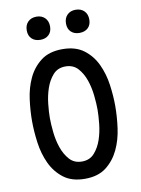

<svg xmlns="http://www.w3.org/2000/svg" viewBox="-102 -1016 804 1094"><g transform="rotate(-10 300.0 -469.0)"><path d="M300 -90Q345 -90 372 -120.5Q399 -151 413.5 -193.5Q428 -236 433 -284Q438 -332 438 -367Q438 -401 433 -448Q428 -495 413.5 -537.5Q399 -580 372 -610Q345 -640 300 -640Q255 -640 228 -609.5Q201 -579 186.5 -536.5Q172 -494 167 -447Q162 -400 162 -366Q162 -331 167 -283.5Q172 -236 186.5 -193.5Q201 -151 228 -120.5Q255 -90 300 -90ZM300 10Q224 10 176.5 -26.5Q129 -63 103 -119Q77 -175 68 -241Q59 -307 59 -367Q59 -425 67.5 -490.5Q76 -556 102 -611.5Q128 -667 175.5 -703.5Q223 -740 300 -740Q376 -740 423.5 -704Q471 -668 497 -612.5Q523 -557 532 -492Q541 -427 541 -369Q541 -308 532 -241.5Q523 -175 496.5 -119Q470 -63 423 -26.5Q376 10 300 10ZM413 -814Q383 -814 364.5 -831.5Q346 -849 346 -880Q346 -911 364.5 -929.5Q383 -948 413 -948Q444 -948 462.5 -929.5Q481 -911 481 -880Q481 -849 462.5 -831.5Q444 -814 413 -814ZM187 -814Q156 -814 137.5 -831.5Q119 -849 119 -880Q119 -911 137.5 -929.5Q156 -948 187 -948Q217 -948 235.5 -929.5Q254 -911 254 -880Q254 -849 235.5 -831.5Q217 -814 187 -814Z"/></g></svg>

Font: Maple Mono Normal NL Medium
Style: Regular
Weight: 500
Monospace: yes
Designer: subframe7536
Version: Version 7.000